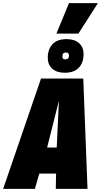

<svg xmlns="http://www.w3.org/2000/svg" viewBox="-62 -1202 643 1222"><path d="M-42 0 199 -702H468L495 0H293L295 -97H188L160 0ZM238 -263H299L313 -561ZM350 -739Q299 -739 270.5 -765Q242 -791 242 -834Q242 -888 272 -920.5Q302 -953 362 -953Q413 -953 441.5 -927Q470 -901 470 -858Q470 -804 440 -771.5Q410 -739 350 -739ZM354 -824Q377 -824 377 -849Q377 -868 358 -868Q335 -868 335 -842Q335 -824 354 -824ZM297 -988 377 -1182H561L437 -988Z"/></svg>

Font: Georama SemiCondensed Black
Style: Italic
Weight: 900
Width: 4
Italic angle: -9°
Designer: Jean-Baptiste Levee
Foundry: Production Type
Version: Version 1.000